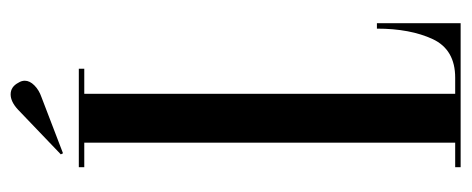

<svg xmlns="http://www.w3.org/2000/svg" viewBox="-276 -588 865 352"><g transform="rotate(-90 156.0 -412.5)"><path d="M25 0V-10H70V-690H25V-700H205.5V-690H159.5V-10H189Q240.5 -10 259.8 -51.2Q279 -92.5 279 -153.5H289V0ZM50.5 -729 48.5 -733 130.5 -811.5Q145 -825 158.5 -825Q172.5 -825 180 -810.5Q183.5 -805 183.5 -799Q183.5 -790 175 -781.5Q166.5 -773 153.5 -768.5Z"/></g></svg>

Font: Imbue 100pt Medium
Style: Regular
Weight: 500
Designer: Tyler Finck
Foundry: Etcetera Type Company
Version: Version 1.102; ttfautohint (v1.8.3)